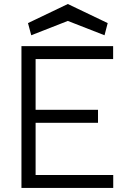

<svg xmlns="http://www.w3.org/2000/svg" viewBox="-20 -928 610 948"><path d="M314.9 -824.7 134.3 -753.9 118.2 -814 314.9 -908.2 511.7 -814 496.1 -753.9ZM539.1 0H85.9V-700.2H538.6V-636.2H155.8V-385.7H463.9V-321.8H155.8V-64H539.1Z"/></svg>

Font: LilGrotesk
Style: Regular
Weight: 400
Designer: BSozoo
Foundry: BSozoo
Version: Version 1.004;PS 001.004;hotconv 1.0.70;makeotf.lib2.5.58329